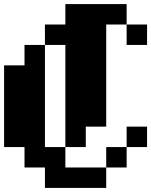

<svg xmlns="http://www.w3.org/2000/svg" viewBox="-20 -820 740 940"><path d="M200 -600V-700H300V-800H600V-700H500V-200H400V-100H300V-600ZM0 -100V-500H100V-600H200V-100H300V0H500V100H200V0H100V-100ZM500 0V-100H600V0ZM600 -100V-200H700V-100ZM600 -600V-700H700V-600Z"/></svg>

Font: FT88 Gothique
Style: Regular
Weight: 400
Designer: Ange Degheest & Oriane Charvieux
Foundry: Velvetyne Type Foundry
Version: Version 1.000;FEAKit 1.0